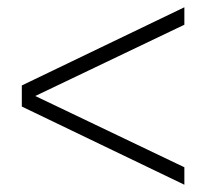

<svg xmlns="http://www.w3.org/2000/svg" viewBox="-20 -555 567 528"><path d="M487 -47V-95L77 -291L487 -487V-535L40 -320V-262Z"/></svg>

Font: Geist ExtLt
Style: Regular
Weight: 400
Designer: Basement.studio, Andrés Briganti, Mateo Zaragoza
Foundry: Basement.studio, Vercel, Andrés Briganti, Guido Ferreyra, Mateo Zaragoza
Version: Version 1.401